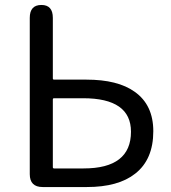

<svg xmlns="http://www.w3.org/2000/svg" viewBox="-20 -754 688 774"><path d="M152 0Q100 0 100 -52V-682Q100 -734 147 -734Q193 -734 193 -682V-438Q193 -433 198 -433H328Q455 -433 523 -384Q598 -331 598 -225Q598 -111 525 -54Q457 0 330 0ZM193 -80Q193 -75 198 -75H317Q508 -75 508 -223Q508 -358 315 -358H198Q193 -358 193 -353Z"/></svg>

Font: Resource Han Rounded HK
Style: Regular
Weight: 400
Designer: Cyano Hao (round all glyphs); Ryoko NISHIZUKA  (kana, bopomofo & ideographs); Paul D. Hunt (Latin, Greek & Cyrillic); Sa
Foundry: Cyano Hao
Version: 0.990